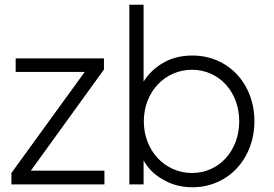

<svg xmlns="http://www.w3.org/2000/svg" viewBox="-20 -777 1153 809"><path d="M420 0V-58H110L418 -484V-531H46V-474H337L28 -48V0Z M791 12C941 12 1052 -108 1052 -266C1052 -425 941 -543 791 -543C742 -543 699 -532 662 -509C630 -489 604 -464 585 -433V-757H525V0H585V-101C603 -69 628 -43 661 -24C699 0 742 12 791 12ZM789 -48C675 -48 586 -142 586 -266C586 -390 675 -483 789 -483C903 -483 988 -390 988 -266C988 -142 903 -48 789 -48Z"/></svg>

Font: Plus Jakarta Sans Light
Style: Regular
Weight: 300
Designer: Gumpita Rahayu
Foundry: Tokotype
Version: Version 2.071;gftools[0.9.30]